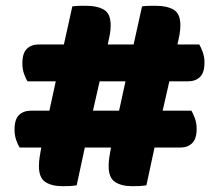

<svg xmlns="http://www.w3.org/2000/svg" viewBox="-20 -637 754 661"><path d="M563 -357 540 -256H639Q645 -246 651 -229.5Q657 -213 657 -194Q657 -159 641.5 -144Q626 -129 600 -129H512L484 1Q470 3 458.5 3.5Q447 4 436 4Q398 4 376 -10.5Q354 -25 354 -65Q354 -80 356.5 -96.5Q359 -113 362 -129H272L244 1Q230 3 218.5 3.5Q207 4 196 4Q158 4 136 -10.5Q114 -25 114 -65Q114 -80 116.5 -96.5Q119 -113 122 -129H48Q41 -139 35.5 -155.5Q30 -172 30 -191Q30 -226 45.5 -241Q61 -256 87 -256H150L172 -357H75Q68 -367 62.5 -383.5Q57 -400 57 -419Q57 -454 72.5 -469Q88 -484 114 -484H200L229 -615Q243 -617 255.5 -617Q268 -617 278 -617Q315 -617 338 -603.5Q361 -590 361 -550Q361 -534 358 -517.5Q355 -501 351 -484H440L469 -615Q483 -617 495.5 -617Q508 -617 518 -617Q555 -617 578 -603.5Q601 -590 601 -550Q601 -534 598 -517.5Q595 -501 591 -484H666Q672 -474 678 -457.5Q684 -441 684 -422Q684 -387 668.5 -372Q653 -357 627 -357ZM300 -256H390L412 -357H323Z"/></svg>

Font: Baloo 2 Latin ExtraBold
Style: Regular
Weight: 400
Designer: Sarang Kulkarni and Ek Type
Foundry: Ek Type
Version: Version 1.001